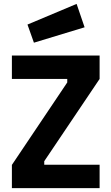

<svg xmlns="http://www.w3.org/2000/svg" viewBox="-20 -965 572 985"><path d="M41 -560V-680H491V-560L207 -138V-120H491V0H41V-119L325 -542V-560ZM121 -839 373 -945 414 -825 154 -746Z"/></svg>

Font: Titillium Web[RUS by Daymarius]
Style: Bold
Weight: 700
Designer: Cyrillization by Daymarius
Foundry: Cyrillization by Daymarius
Version: Version 1.002 September 11, 2018